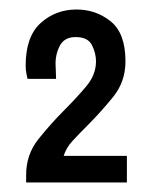

<svg xmlns="http://www.w3.org/2000/svg" viewBox="-20 -819 313 404"><path d="M35 -435V-451Q35 -494 61 -526.5Q87 -559 116 -588Q142 -614 162 -638Q182 -662 182 -690Q182 -707 173.5 -724Q165 -741 139 -741Q115 -741 105.5 -722Q96 -703 97 -682L98 -653H38Q38 -653 36 -662Q34 -671 34 -681Q34 -742 65.5 -770.5Q97 -799 141 -799Q182 -799 213 -774Q244 -749 244 -690Q244 -647 218 -615Q192 -583 165 -556Q148 -539 133.5 -523.5Q119 -508 114 -491H247V-435Z"/></svg>

Font: Archivo Narrow
Style: Regular
Weight: 400
Designer: Hector Gatti
Foundry: Omnibus-Type
Version: Version 3.002